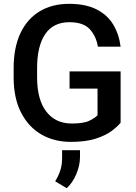

<svg xmlns="http://www.w3.org/2000/svg" viewBox="-20 -741 721 1016"><path d="M618.2 -363.3V-91.8Q603 -72.3 571.3 -48.3Q539.6 -24.4 486.6 -7.3Q433.6 9.8 355 9.8Q265.6 9.8 197.5 -30.3Q129.4 -70.3 90.8 -146.7Q52.2 -223.1 52.2 -331.1V-380.4Q52.2 -488.3 87.6 -564.2Q123 -640.1 189 -680.4Q254.9 -720.7 345.2 -720.7Q432.6 -720.7 490.2 -691.7Q547.9 -662.6 578.9 -611.3Q609.9 -560.1 618.2 -494.1H498Q488.8 -549.8 454.8 -586.7Q420.9 -623.5 347.2 -623.5Q261.7 -623.5 219 -560.1Q176.3 -496.6 176.3 -381.3V-331.1Q176.3 -213.9 224.9 -150.6Q273.4 -87.4 359.9 -87.4Q422.9 -87.4 453.1 -102.3Q483.4 -117.2 496.1 -130.9V-272H348.1V-363.3ZM403.3 53.7V90.3Q403.3 132.8 384.5 178.7Q365.7 224.6 333 254.9L272 218.3Q289.1 190.9 298.8 161.6Q308.6 132.3 308.6 94.7V53.7Z"/></svg>

Font: Vazirmatn UI Medium
Style: Regular
Weight: 500
Designer: Saber Rastikerdar
Foundry: Saber Rastikerdar
Version: Version 33.003